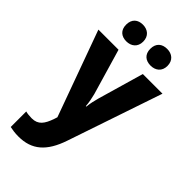

<svg xmlns="http://www.w3.org/2000/svg" viewBox="-302 -832 1146 1146"><g transform="rotate(45 271.5 -259.0)"><path d="M97 -687C97 -640 127 -617 168 -617C209 -617 241 -641 241 -687C241 -734 209 -758 168 -758C127 -758 97 -735 97 -687ZM301 -687C301 -640 331 -617 373 -617C414 -617 446 -641 446 -687C446 -734 414 -758 373 -758C331 -758 301 -735 301 -687ZM1 -549 198 -6 192 13C171 74 148 107 94 107C75 107 56 105 42 101V232C61 236 84 240 115 240C227 240 295 181 339 50L542 -549H376L292 -258C284 -229 278 -202 275 -173H271C269 -201 263 -232 256 -259L171 -549Z"/></g></svg>

Font: Noto Sans Myanmar SemiCondensed ExtraBold
Style: Regular
Weight: 800
Width: 4
Designer: Monotype Design Team
Foundry: Monotype Imaging Inc.
Version: Version 2.107